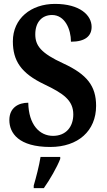

<svg xmlns="http://www.w3.org/2000/svg" viewBox="-20 -744 548 985"><path d="M238 10C380 10 473 -72 473 -201C473 -302 427 -362 306 -418C188 -472 161 -511 161 -568C161 -631 196 -667 247 -667C313 -667 344 -594 344 -530C418 -530 450 -560 450 -606C450 -666 390 -724 262 -724C139 -724 46 -649 46 -532C46 -432 88 -368 208 -311C304 -265 356 -230 356 -157C356 -94 319 -47 252 -47C183 -47 127 -104 125 -217C75 -217 28 -192 28 -128C28 -61 76 10 238 10ZM153 208V221H205C235 179 273 113 289 71V61H188C181 106 165 167 153 208Z"/></svg>

Font: Noto Serif Tamil Condensed
Style: Bold Italic
Weight: 700
Width: 3
Italic angle: -12°
Designer: Indian Type Foundry, Tom Grace, and the Monotype Design Team
Foundry: Monotype Imaging Inc.
Version: Version 2.003